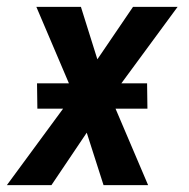

<svg xmlns="http://www.w3.org/2000/svg" viewBox="-32 -540 552 560"><path d="M400 0H270L221 -153L118 0H-12L152 -223H77L76 -297H169L74 -520H204L252 -367L356 -520H486L322 -297H397L398 -223H305Z"/></svg>

Font: Iosevka Oblique
Style: Bold
Weight: 700
Italic angle: -9°
Monospace: yes
Designer: Belleve Invis
Foundry: Belleve Invis
Version: Version 32.5.0; ttfautohint (v1.8.4)